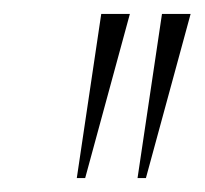

<svg xmlns="http://www.w3.org/2000/svg" viewBox="-20 -734 293 275"><path d="M90 -479 125 -714H166L102 -479ZM177 -479 212 -714H253L189 -479Z"/></svg>

Font: Noto Serif Display Condensed ExtraLight
Style: Italic
Weight: 200
Width: 3
Italic angle: -12°
Designer: Monotype Design Team
Foundry: Monotype Imaging Inc.
Version: Version 2.009